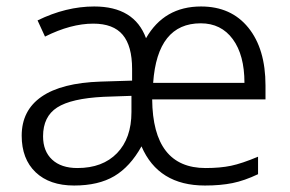

<svg xmlns="http://www.w3.org/2000/svg" viewBox="-20 -563 896 593"><path d="M47 -144Q47 -222 108.5 -264.5Q170 -307 291 -311L388 -314V-350Q388 -421 359 -455.5Q330 -490 268 -490Q199 -490 119 -450L96 -500Q184 -543 271 -543Q395 -543 431 -445Q487 -543 601 -543Q694 -543 747 -477.5Q800 -412 800 -299V-256H450Q452 -44 615 -44Q660 -44 693.5 -51Q727 -58 777 -79V-25Q735 -5 698 2.5Q661 10 613 10Q469 10 417 -111Q382 -48 333 -19Q284 10 209 10Q133 10 90 -31Q47 -72 47 -144ZM735 -307Q735 -393 699 -442Q663 -491 600 -491Q466 -491 453 -307ZM386 -217V-267L300 -264Q200 -259 156.5 -231Q113 -203 113 -142Q113 -96 141 -70Q169 -44 219 -44Q297 -44 341.5 -90Q386 -136 386 -217Z"/></svg>

Font: OpenSansMMV
Style: Light
Weight: 300
Foundry: Ascender Corporation
Version: Version 4.001